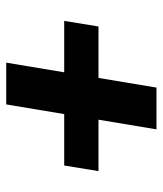

<svg xmlns="http://www.w3.org/2000/svg" viewBox="27 -648 522 616"><g transform="rotate(-90 288.0 -340.0)"><path d="M315 -99 346 -285H511L529 -395H364L395 -581H261L230 -395H65L47 -285H212L181 -99Z"/></g></svg>

Font: Iosevka Sparkle Heavy Oblique
Style: Regular
Weight: 900
Italic angle: -9°
Designer: Belleve Invis
Foundry: Belleve Invis
Version: Version 4.5.0; ttfautohint (v1.8.3)